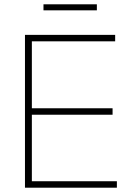

<svg xmlns="http://www.w3.org/2000/svg" viewBox="-20 -872 613 892"><path d="M96 0V-710H515V-680H128V-369H503V-339H128V-30H523V0ZM182 -824V-852H430V-824Z"/></svg>

Font: Geist Thin
Style: Regular
Weight: 400
Designer: Basement.studio, Andrés Briganti, Mateo Zaragoza
Foundry: Basement.studio, Vercel, Andrés Briganti, Guido Ferreyra, Mateo Zaragoza
Version: Version 1.401